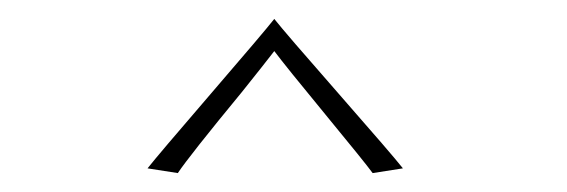

<svg xmlns="http://www.w3.org/2000/svg" viewBox="-20 -483 600 203"><path d="M406 -305 374 -300Q366 -311 324 -362Q282 -413 270 -429Q260 -416 236 -386Q180 -318 168 -300L136 -305Q147 -319 203 -384Q259 -449 270 -463Q281 -449 338 -384Q395 -319 406 -305Z"/></svg>

Font: Antic Didone
Style: Regular
Weight: 400
Designer: Santiago Orozco
Foundry: Santiago Orozco
Version: Version 2.000